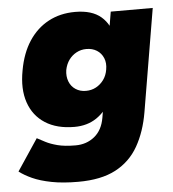

<svg xmlns="http://www.w3.org/2000/svg" viewBox="-81 -560 739 820"><g transform="rotate(-5 288.5 -150.0)"><path d="M222 212Q156 212 107.5 202.5Q59 193 26 178Q-7 163 -29 146L61 11Q76 19 96 29.5Q116 40 146.5 48Q177 56 224 56Q271 56 305 28.5Q339 1 348 -52L423 -500H603L529 -60Q515 23 480 84.5Q445 146 382.5 179Q320 212 222 212ZM226 -23Q151 -23 101 -55Q51 -87 31 -145.5Q11 -204 26 -283Q39 -356 72.5 -407Q106 -458 156.5 -485Q207 -512 271 -512Q343 -512 382 -478.5Q421 -445 431 -386.5Q441 -328 427 -251Q414 -179 387.5 -128Q361 -77 321 -50Q281 -23 226 -23ZM288 -172Q312 -172 331.5 -182.5Q351 -193 364.5 -211.5Q378 -230 382 -255Q387 -283 378 -304.5Q369 -326 350 -338Q331 -350 305 -350Q282 -350 262.5 -339.5Q243 -329 230 -311Q217 -293 212 -268Q208 -241 216.5 -219Q225 -197 244 -184.5Q263 -172 288 -172Z"/></g></svg>

Font: Figtree Light Black
Style: Italic
Weight: 900
Italic angle: -9.5°
Version: Version 2.000